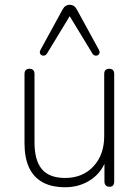

<svg xmlns="http://www.w3.org/2000/svg" viewBox="-20 -779 585 807"><path d="M254 8Q197 8 159 -13Q121 -34 102 -75Q83 -116 83 -177V-468Q83 -479 88.5 -484.5Q94 -490 104 -490Q114 -490 119.5 -484.5Q125 -479 125 -468V-181Q125 -105 156 -68Q187 -31 254 -31Q327 -31 372.5 -79.5Q418 -128 418 -207V-468Q418 -479 423.5 -484.5Q429 -490 439 -490Q449 -490 454.5 -484.5Q460 -479 460 -468V-16Q460 6 440 6Q430 6 424.5 0Q419 -6 419 -16V-121H431Q412 -58 364 -25Q316 8 254 8ZM396 -569Q400 -561 398 -555Q396 -549 390.5 -546.5Q385 -544 379 -545.5Q373 -547 369 -553L273 -711L177 -553Q173 -547 167 -545.5Q161 -544 155.5 -546.5Q150 -549 148 -555Q146 -561 150 -569L243 -739Q249 -750 256.5 -754.5Q264 -759 273 -759Q282 -759 289.5 -754.5Q297 -750 303 -739Z"/></svg>

Font: Nunito ExtraLight
Style: Regular
Weight: 200
Designer: Vernon Adams
Foundry: Vernon Adams
Version: Version 3.602